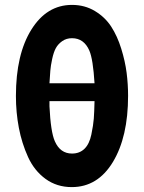

<svg xmlns="http://www.w3.org/2000/svg" viewBox="-20 -753 590 784"><path d="M45 -361Q45 -531 108 -632Q171 -733 274 -733Q326 -733 367.5 -708Q409 -683 434 -644.5Q459 -606 475 -554.5Q491 -503 497 -456Q503 -409 503 -362Q503 -194 441 -91.5Q379 11 273 11Q212 11 166 -22.5Q120 -56 94.5 -112Q69 -168 57 -231Q45 -294 45 -361ZM182 -319Q187 -214 204 -176Q226 -126 274 -126Q305 -126 325 -145.5Q345 -165 353 -203.5Q361 -242 363 -268.5Q365 -295 366 -340H182ZM182 -413H366Q360 -511 345 -546Q323 -597 274 -597Q251 -597 234 -585Q217 -573 208 -556.5Q199 -540 193 -512Q187 -484 185.5 -464.5Q184 -445 182 -413Z"/></svg>

Font: CMU Sans Serif
Style: Bold
Weight: 700
Version: Version 0.7.0